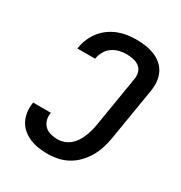

<svg xmlns="http://www.w3.org/2000/svg" viewBox="-175 -870 950 1005"><g transform="rotate(30 300.0 -367.5)"><path d="M254 8Q226 8 199 4Q172 0 147 -10.5Q122 -21 102 -38Q82 -55 70 -78.5Q58 -102 54.5 -130Q51 -158 56 -186V-187H163V-186Q159 -164 164.5 -143.5Q170 -123 184.5 -109Q199 -95 220 -89.5Q241 -84 263 -84Q281 -84 300 -90.5Q319 -97 334.5 -109.5Q350 -122 361.5 -139Q373 -156 380.5 -174Q388 -192 393.5 -210.5Q399 -229 402 -247L454 -562Q457 -583 451 -602Q445 -621 429 -632Q413 -643 392.5 -647Q372 -651 352 -651Q331 -651 309.5 -645.5Q288 -640 269 -627Q250 -614 238.5 -594Q227 -574 223 -553L222 -548H115L117 -558Q121 -584 132.5 -610Q144 -636 161.5 -658.5Q179 -681 203 -698Q227 -715 253 -725Q279 -735 306 -739Q333 -743 360 -743Q389 -743 416.5 -739Q444 -735 469.5 -725Q495 -715 515.5 -697.5Q536 -680 547.5 -656Q559 -632 561.5 -604Q564 -576 559 -547L507 -232Q502 -202 492.5 -171.5Q483 -141 467 -113Q451 -85 428 -61Q405 -37 376.5 -21Q348 -5 316.5 1.5Q285 8 254 8Z"/></g></svg>

Font: Iosevka Aile Semibold
Style: Italic
Weight: 600
Italic angle: -9°
Designer: Belleve Invis
Foundry: Belleve Invis
Version: Version 31.1.0; ttfautohint (v1.8.4)